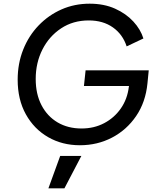

<svg xmlns="http://www.w3.org/2000/svg" viewBox="-20 -777 863 1043"><path d="M414 12Q318 12 241.5 -32Q165 -76 120.5 -156Q76 -236 76 -344Q76 -432 106 -507.5Q136 -583 190 -639Q244 -695 314.5 -726Q385 -757 467 -757Q545 -757 605 -730Q665 -703 704.5 -660Q744 -617 759 -568L668 -525Q647 -590 593.5 -628Q540 -666 462 -666Q377 -666 312 -623Q247 -580 210.5 -508Q174 -436 174 -348Q174 -266 205.5 -205.5Q237 -145 293 -112Q349 -79 423 -79Q491 -79 546 -108Q601 -137 636.5 -188Q672 -239 680 -306L681 -310H436L445 -395H788L781 -324Q771 -222 719.5 -146.5Q668 -71 588.5 -29.5Q509 12 414 12ZM243 246 307 70H422L330 246Z"/></svg>

Font: Plus Jakarta Sans Medium
Style: Italic
Weight: 500
Italic angle: -8°
Designer: Gumpita Rahayu
Foundry: Tokotype
Version: Version 2.071; ttfautohint (v1.8.4.7-5d5b);gftools[0.9.29]